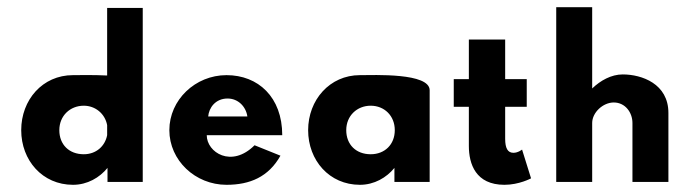

<svg xmlns="http://www.w3.org/2000/svg" viewBox="-20 -506 1919 534"><path d="M145 -144C145 -184 175 -212 213 -212C245 -212 272 -190 278 -158V-130C272 -99 247 -77 213 -77C172 -77 145 -104 145 -144ZM377 0V-484H278V-296C239 -298 200 -297 183 -297C98 -297 39 -228 39 -144C39 -60 98 8 183 8C223 8 257 -12 279 -39V0Z M559 -182C561 -206 579 -232 613 -232C642 -232 664 -210 668 -182ZM688 -102C624 -38 555 -82 555 -130H765C765 -236 698 -297 610 -297C523 -297 451 -228 451 -144C451 -60 523 8 610 8C675 8 727 -14 760 -73Z M943 -144C943 -184 973 -212 1011 -212C1049 -212 1078 -184 1078 -144C1078 -104 1050 -77 1011 -77C970 -77 943 -104 943 -144ZM1175 -255C1175 -304 1020 -297 981 -297C897 -297 837 -228 837 -144C837 -60 896 8 981 8C1021 8 1055 -12 1077 -39V0H1175Z M1284 -286H1242V-209H1284V-100C1284 -50 1303 8 1383 8C1424 8 1457 -10 1457 -10L1432 -90C1432 -90 1421 -81 1408 -81C1392 -81 1385 -94 1385 -120V-209H1445V-286H1385V-396H1284Z M1627 -486H1527V0H1627V-164C1627 -193 1657 -221 1687 -221C1719 -221 1739 -193 1739 -164V0H1839V-192C1839 -273 1765 -299 1712 -299C1680 -299 1650 -282 1627 -260Z"/></svg>

Font: Hussar Tani
Style: Bold
Weight: 700
Foundry: Cannot Into Space Fonts
Version: Version 0.92